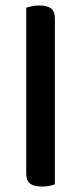

<svg xmlns="http://www.w3.org/2000/svg" viewBox="-20 -677 296 703"><path d="M133 6Q104 6 90 -5Q76 -16 76 -42V-649Q83 -651 96 -654Q109 -657 124 -657Q153 -657 167 -646Q181 -635 181 -609V-2Q173 1 160.5 3.5Q148 6 133 6Z"/></svg>

Font: Baloo Thambi 2 Medium
Style: Regular
Weight: 500
Designer: Aadarsh Rajan and Ek Type
Foundry: Ek Type
Version: Version 1.640;hotconv 1.0.111;makeotfexe 2.5.65597; ttfautoh